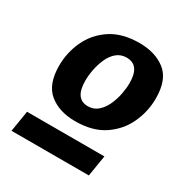

<svg xmlns="http://www.w3.org/2000/svg" viewBox="-138 -821 738 776"><g transform="rotate(30 231.0 -433.0)"><path d="M225 -312Q150 -312 103.5 -350Q57 -388 57 -475Q57 -535 82.5 -590.5Q108 -646 160.5 -681Q213 -716 294 -716Q368 -716 415 -679Q462 -642 462 -555Q462 -494 436.5 -438.5Q411 -383 358.5 -347.5Q306 -312 225 -312ZM239 -390Q266 -390 285 -406.5Q304 -423 316 -449Q328 -475 333.5 -503.5Q339 -532 339 -556Q339 -639 278 -639Q251 -639 232 -623Q213 -607 201.5 -581.5Q190 -556 184.5 -528Q179 -500 179 -475Q179 -390 239 -390ZM22 -150 38 -248H399L383 -150Z"/></g></svg>

Font: Bitter
Style: Bold Italic
Weight: 700
Italic angle: -9°
Designer: Sol Matas, and Bitter project Authors
Foundry: Sol Matas
Version: Version 2.001